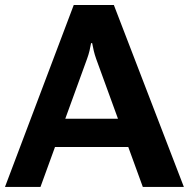

<svg xmlns="http://www.w3.org/2000/svg" viewBox="-33 -734 742 754"><path d="M-13.4 0H126L308.8 -502.7Q314.7 -518.8 318.4 -534.1Q322 -549.3 324.7 -564.7H328.9Q331.8 -549.3 335.3 -534.2Q338.9 -519 344.7 -502.7L527.8 0H689L414.1 -714.4H256.6ZM139.9 -156.7H523.4L488.5 -267.8H174.6Z"/></svg>

Font: Roboto Flex
Style: Regular
Weight: 400
Designer: Berlow after Robertson
Foundry: Google
Version: Version 3.200;gftools[0.9.32]